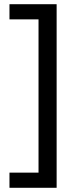

<svg xmlns="http://www.w3.org/2000/svg" viewBox="-20 -734 369 912"><path d="M25 86H163V-642H25V-714H249V158H25Z"/></svg>

Font: Noto Sans Modi
Style: Regular
Weight: 400
Designer: Monotype Design Team
Foundry: Monotype Imaging Inc.
Version: Version 2.003; ttfautohint (v1.8.4.7-5d5b)